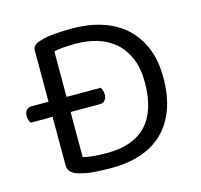

<svg xmlns="http://www.w3.org/2000/svg" viewBox="-94 -721 871 834"><g transform="rotate(-15 341.0 -304.0)"><path d="M627 -311Q627 -229 604.5 -168.5Q582 -108 540.5 -68Q499 -28 440 -8.5Q381 11 308 11Q276 11 236 8.5Q196 6 160 -5Q118 -18 118 -51V-270H20Q16 -275 13 -283.5Q10 -292 10 -302Q10 -319 18.5 -328.5Q27 -338 41 -338H118V-565Q118 -581 126 -589.5Q134 -598 151 -603Q182 -613 221 -616Q260 -619 299 -619Q372 -619 432.5 -599.5Q493 -580 536 -541.5Q579 -503 603 -445.5Q627 -388 627 -311ZM544 -311Q544 -375 524.5 -420.5Q505 -466 471.5 -495Q438 -524 393.5 -537.5Q349 -551 298 -551Q266 -551 242.5 -549Q219 -547 199 -543V-338H353Q356 -333 359 -325Q362 -317 362 -306Q362 -289 353.5 -279.5Q345 -270 331 -270H199V-67Q223 -61 250.5 -59Q278 -57 307 -57Q425 -57 484.5 -121Q544 -185 544 -311Z"/></g></svg>

Font: Baloo Bhai 2
Style: Regular
Weight: 400
Designer: Supriya Tembe, Noopur Datye and Ek Type
Foundry: Ek Type
Version: Version 1.640;PS 1.000;hotconv 16.6.51;makeotf.lib2.5.65220;